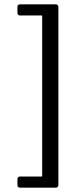

<svg xmlns="http://www.w3.org/2000/svg" viewBox="-20 -758 389 892"><path d="M74 -686Q61 -686 61 -699V-725Q61 -738 74 -738H237.2Q251.2 -738 251.2 -725V101Q251.2 114 237.2 114H74Q61 114 61 101V75Q61 62 74 62H176V-686Z"/></svg>

Font: Young Serif Light
Style: Regular
Weight: 300
Designer: Bastien Sozeau
Foundry: NBR — Bastien Sozeau
Version: Version 5.001